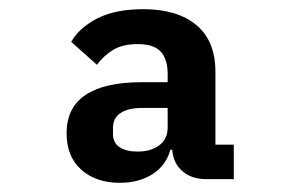

<svg xmlns="http://www.w3.org/2000/svg" viewBox="-20 -730 640 418"><path d="M241 -332Q189 -332 157 -360.5Q125 -389 125 -440Q125 -496 166.5 -523.5Q208 -551 287 -551H345V-569Q345 -601 330 -617.5Q315 -634 280 -634Q247 -634 226.5 -621.5Q206 -609 191 -589L135 -639Q153 -670 192 -690Q231 -710 292 -710Q366 -710 407.5 -675.5Q449 -641 449 -573V-415H489V-340H429Q398 -340 378 -356.5Q358 -373 355 -403V-404H351Q341 -369 311.5 -350.5Q282 -332 241 -332ZM280 -400Q308 -400 326.5 -413.5Q345 -427 345 -452V-495H290Q259 -495 242.5 -484Q226 -473 226 -452V-438Q226 -419 240.5 -409.5Q255 -400 280 -400Z"/></svg>

Font: Lilex
Style: Regular
Weight: 400
Monospace: yes
Designer: Mike Abbink, Paul van der Laan, Pieter van Rosmalen, Mikhael Khrustik
Foundry: Mikhael Khrustik
Version: Version 2.510